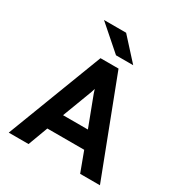

<svg xmlns="http://www.w3.org/2000/svg" viewBox="-209 -1070 1149 1218"><g transform="rotate(30 366.0 -460.5)"><path d="M360 -921 502 -765H376L198 -921ZM32 0 300 -700H432L700 0H555L501 -145H231L177 0ZM275 -268H457L388 -450Q372 -490 366 -513Q360 -490 344 -450Z"/></g></svg>

Font: ReCut ExtraBold
Style: Regular
Weight: 800
Designer: Giant Group (for alternate capitals set)
Version: Version 2.002;FEAKit 1.0